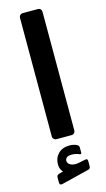

<svg xmlns="http://www.w3.org/2000/svg" viewBox="-151 -797 612 1111"><g transform="rotate(-15 155.5 -242.0)"><path d="M111.1 5Q101.1 5 94.6 -1.5Q88.1 -8 88.1 -18V-727Q88.1 -737 94.6 -743.5Q101.1 -750 111.1 -750H200.1Q211.1 -750 217.1 -743.5Q223.1 -737 223.1 -727V-18Q223.1 -8 217.1 -1.5Q211.1 5 200.1 5ZM75.7 264.9Q67.1 266.9 63 262.7Q58.9 258.6 58.9 251.6V223Q58.9 213.2 62.5 208.9Q66.1 204.6 74.2 202.2L116.7 190.1V209.1Q104.6 204.1 92.6 188.1Q80.6 172.1 80.6 148.2Q80.6 109.7 105.6 84.6Q130.6 59.5 173.9 59.5Q186.1 59.5 197.7 62.3Q209.4 65.1 216.4 68.7Q228.4 75.7 228.4 85.4V116.2Q228.4 128.9 217.4 123.9Q196.4 114.2 170.9 114.2Q151.9 114.2 142.4 121.7Q132.9 129.1 132.9 141.2Q132.9 159.1 153.7 168Q174.5 176.9 206 169.7L237 163Q248 160.6 251.6 163.8Q255.2 167 255.2 175.6V205.2Q255.2 220.1 242.6 223.5Z"/></g></svg>

Font: Rubik Light
Style: Italic
Weight: 300
Italic angle: -12°
Designer: Hubert and Fischer
Foundry: Hubert and Fischer
Version: Version 2.300;gftools[0.9.30]